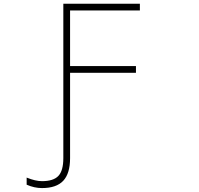

<svg xmlns="http://www.w3.org/2000/svg" viewBox="-20 -752 1040 1002"><path d="M310.5 73.2V-732.4H710V-697.3H345.7V-407.2H689.5V-372.1H345.7V73.2Q345.7 153.3 310.1 191.4Q274.4 229.5 199.2 229.5Q159.2 229.5 119.1 211.9V174.8Q165 193.4 199.2 193.4Q258.8 193.4 284.7 166Q310.5 138.7 310.5 73.2Z"/></svg>

Font: GenEi Gothic M ExtraLight
Style: Regular
Weight: 200
Designer: o_tamon (Modified); [Source Han Sans]
Ryoko NISHIZUKA  (kana & ideographs); Paul D. Hunt (Latin, Greek & Cyrillic); Wenl
Version: Version 1.1a;Original Version 1.004